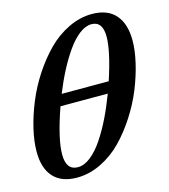

<svg xmlns="http://www.w3.org/2000/svg" viewBox="-113 -729 719 818"><g transform="rotate(-15 247.0 -320.5)"><path d="M127.4 7.8Q59.1 7.8 23.7 -31Q-11.7 -69.8 -11.7 -142.6Q-11.7 -188.5 1.2 -243.4Q14.2 -298.3 37.4 -354.7Q60.5 -411.1 95.2 -464.1Q129.9 -517.1 170.7 -558.3Q211.4 -599.6 262.7 -624.5Q314 -649.4 367.2 -649.4Q435.5 -649.4 470.7 -609.6Q505.9 -569.8 505.9 -496.1Q505.9 -452.6 493.4 -398.7Q481 -344.7 458.3 -288.6Q435.5 -232.4 401.1 -179.2Q366.7 -126 326.2 -84.5Q285.6 -43 233.6 -17.6Q181.6 7.8 127.4 7.8ZM354 -607.9Q328.1 -607.9 300.3 -586.7Q272.5 -565.4 246.8 -528.8Q221.2 -492.2 198.5 -448.5Q175.8 -404.8 155.3 -354H362.8Q403.3 -477.1 403.3 -540.5Q403.3 -607.9 354 -607.9ZM142.1 -34.2Q169.9 -34.2 198.7 -56.9Q227.5 -79.6 253.9 -119.1Q280.3 -158.7 302.7 -204.8Q325.2 -251 345.2 -304.2H136.7Q90.3 -171.9 90.3 -103.5Q90.3 -34.2 142.1 -34.2Z"/></g></svg>

Font: Elstob SemiBold
Style: Italic
Weight: 600
Italic angle: -20°
Designer: Peter S. Baker
Version: Version 1.015